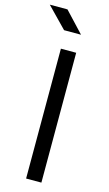

<svg xmlns="http://www.w3.org/2000/svg" viewBox="-157 -960 570 1007"><g transform="rotate(15 128.5 -456.5)"><path d="M180 0H97V-705H180ZM-19 -913H77L180 -803H88Z"/></g></svg>

Font: Metropolitano
Style: Regular
Weight: 400
Designer: Fonts by Alex Slobzheninov & Chris M. Simpson / Changes by Cristiano Sobral
Foundry: Fonts by Alex Slobzheninov & Chris M. Simpson / Changes by Cristiano Sobral
Version: Version 1.00;August 30, 2020;FontCreator 13.0.0.2681 64-bit